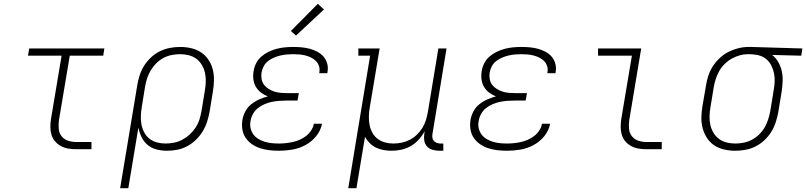

<svg xmlns="http://www.w3.org/2000/svg" viewBox="-20 -785 4241 1010"><path d="M380 0Q359 0 338.5 -3.5Q318 -7 300.5 -16.5Q283 -26 270 -41Q257 -56 251 -75.5Q245 -95 245 -116Q245 -137 248 -158L304 -492H127L134 -530H529L523 -492H347L290 -152Q287 -129 289 -107Q291 -85 304 -68.5Q317 -52 337.5 -45Q358 -38 380 -38H461V0Z M612 205 702 -336Q706 -362 714.5 -388.5Q723 -415 738 -439Q753 -463 774.5 -483Q796 -503 821.5 -515.5Q847 -528 874 -533Q901 -538 928 -538Q957 -538 985.5 -531.5Q1014 -525 1037 -510Q1060 -495 1076 -471.5Q1092 -448 1099 -420.5Q1106 -393 1105.5 -363.5Q1105 -334 1100 -304L1082 -194Q1077 -168 1068.5 -142Q1060 -116 1045 -92Q1030 -68 1009 -48Q988 -28 963 -15Q938 -2 911.5 3Q885 8 858 8Q830 8 803 1Q776 -6 756 -23Q736 -40 724.5 -64Q713 -88 708 -114L655 205ZM850 -30Q873 -30 895.5 -34.5Q918 -39 939 -50Q960 -61 978 -77.5Q996 -94 1009 -114Q1022 -134 1029 -156Q1036 -178 1040 -201L1058 -311Q1062 -334 1062.5 -357.5Q1063 -381 1058 -403Q1053 -425 1041.5 -444Q1030 -463 1012.5 -476Q995 -489 972.5 -494.5Q950 -500 927 -500Q905 -500 882.5 -495.5Q860 -491 839.5 -480Q819 -469 802 -452Q785 -435 773 -415Q761 -395 754 -373Q747 -351 743 -329L726 -223Q722 -200 721 -176.5Q720 -153 724 -131Q728 -109 738.5 -89Q749 -69 766 -55.5Q783 -42 805 -36Q827 -30 850 -30Z M1447 8Q1421 8 1396 5Q1371 2 1348 -5.5Q1325 -13 1305.5 -26.5Q1286 -40 1272.5 -59.5Q1259 -79 1255 -104Q1251 -129 1255 -154Q1259 -177 1270.5 -199Q1282 -221 1301.5 -236.5Q1321 -252 1343.5 -262Q1366 -272 1389 -278Q1370 -285 1353.5 -297.5Q1337 -310 1326.5 -327.5Q1316 -345 1313 -367Q1310 -389 1314 -410Q1317 -432 1327.5 -452.5Q1338 -473 1355.5 -488Q1373 -503 1394 -513Q1415 -523 1436.5 -528.5Q1458 -534 1479.5 -536Q1501 -538 1523 -538Q1545 -538 1567 -536Q1589 -534 1609.5 -528.5Q1630 -523 1649 -513Q1668 -503 1681.5 -487.5Q1695 -472 1701 -451Q1707 -430 1703 -408Q1703 -406 1702.5 -404Q1702 -402 1702 -400H1659Q1660 -402 1660 -403.5Q1660 -405 1660 -406Q1663 -422 1658 -437.5Q1653 -453 1642 -464Q1631 -475 1617 -482Q1603 -489 1587.5 -493Q1572 -497 1555.5 -498.5Q1539 -500 1523 -500Q1506 -500 1489 -498.5Q1472 -497 1455 -493Q1438 -489 1421.5 -482Q1405 -475 1390.5 -464Q1376 -453 1367.5 -437Q1359 -421 1356 -404Q1353 -387 1356 -369.5Q1359 -352 1369 -339Q1379 -326 1393.5 -317Q1408 -308 1424 -303Q1440 -298 1457.5 -296.5Q1475 -295 1493 -295H1552L1545 -256H1486Q1467 -256 1448 -254.5Q1429 -253 1409.5 -249Q1390 -245 1371.5 -237Q1353 -229 1337 -216.5Q1321 -204 1311 -186Q1301 -168 1298 -149Q1294 -130 1298 -111.5Q1302 -93 1312.5 -78.5Q1323 -64 1338.5 -54.5Q1354 -45 1372 -39.5Q1390 -34 1409 -32Q1428 -30 1447 -30Q1465 -30 1483.5 -32Q1502 -34 1520.5 -38Q1539 -42 1557 -50Q1575 -58 1590.5 -70Q1606 -82 1617 -99Q1628 -116 1631 -134H1674Q1667 -98 1643 -68.5Q1619 -39 1586 -21.5Q1553 -4 1517.5 2Q1482 8 1447 8ZM1537 -598 1510 -622 1652 -765 1684 -735Z M1812 205 1927 -492H1865V-530H1977L1925 -219Q1921 -196 1920.5 -173Q1920 -150 1924 -128.5Q1928 -107 1938.5 -87.5Q1949 -68 1966 -55Q1983 -42 2004.5 -36Q2026 -30 2049 -30Q2071 -30 2093 -34.5Q2115 -39 2135.5 -49.5Q2156 -60 2173 -76.5Q2190 -93 2202 -112.5Q2214 -132 2220.5 -153.5Q2227 -175 2231 -197L2286 -530H2329L2255 -81Q2253 -71 2254.5 -61Q2256 -51 2262 -44Q2268 -37 2277.5 -33.5Q2287 -30 2297 -30H2312V8H2291Q2273 8 2255.5 3Q2238 -2 2226.5 -14.5Q2215 -27 2212 -45Q2209 -63 2212 -81L2214 -95Q2201 -71 2182.5 -50.5Q2164 -30 2140.5 -16.5Q2117 -3 2091 2.5Q2065 8 2040 8Q2018 8 1996.5 4Q1975 0 1957 -9Q1939 -18 1924.5 -32.5Q1910 -47 1900 -65L1855 205Z M2647 8Q2621 8 2596 5Q2571 2 2548 -5.5Q2525 -13 2505.5 -26.5Q2486 -40 2472.5 -59.5Q2459 -79 2455 -104Q2451 -129 2455 -154Q2459 -177 2470.5 -199Q2482 -221 2501.5 -236.5Q2521 -252 2543.5 -262Q2566 -272 2589 -278Q2570 -285 2553.5 -297.5Q2537 -310 2526.5 -327.5Q2516 -345 2513 -367Q2510 -389 2514 -410Q2517 -432 2527.5 -452.5Q2538 -473 2555.5 -488Q2573 -503 2594 -513Q2615 -523 2636.5 -528.5Q2658 -534 2679.5 -536Q2701 -538 2723 -538Q2745 -538 2767 -536Q2789 -534 2809.5 -528.5Q2830 -523 2849 -513Q2868 -503 2881.5 -487.5Q2895 -472 2901 -451Q2907 -430 2903 -408Q2903 -406 2902.5 -404Q2902 -402 2902 -400H2859Q2860 -402 2860 -403.5Q2860 -405 2860 -406Q2863 -422 2858 -437.5Q2853 -453 2842 -464Q2831 -475 2817 -482Q2803 -489 2787.5 -493Q2772 -497 2755.5 -498.5Q2739 -500 2723 -500Q2706 -500 2689 -498.5Q2672 -497 2655 -493Q2638 -489 2621.5 -482Q2605 -475 2590.5 -464Q2576 -453 2567.5 -437Q2559 -421 2556 -404Q2553 -387 2556 -369.5Q2559 -352 2569 -339Q2579 -326 2593.5 -317Q2608 -308 2624 -303Q2640 -298 2657.5 -296.5Q2675 -295 2693 -295H2752L2745 -256H2686Q2667 -256 2648 -254.5Q2629 -253 2609.5 -249Q2590 -245 2571.5 -237Q2553 -229 2537 -216.5Q2521 -204 2511 -186Q2501 -168 2498 -149Q2494 -130 2498 -111.5Q2502 -93 2512.5 -78.5Q2523 -64 2538.5 -54.5Q2554 -45 2572 -39.5Q2590 -34 2609 -32Q2628 -30 2647 -30Q2665 -30 2683.5 -32Q2702 -34 2720.5 -38Q2739 -42 2757 -50Q2775 -58 2790.5 -70Q2806 -82 2817 -99Q2828 -116 2831 -134H2874Q2867 -98 2843 -68.5Q2819 -39 2786 -21.5Q2753 -4 2717.5 2Q2682 8 2647 8Z M3380 0Q3359 0 3338.5 -3.5Q3318 -7 3300.5 -16.5Q3283 -26 3270 -41Q3257 -56 3251 -75.5Q3245 -95 3245 -116Q3245 -137 3248 -158L3304 -492H3126V-530H3353L3290 -152Q3287 -129 3289 -107Q3291 -85 3304 -68.5Q3317 -52 3337.5 -45Q3358 -38 3380 -38H3461V0Z M3848 8Q3818 8 3789.5 1.5Q3761 -5 3738 -20Q3715 -35 3699.5 -58.5Q3684 -82 3676.5 -109.5Q3669 -137 3669.5 -166.5Q3670 -196 3675 -226L3694 -336Q3698 -362 3706.5 -388Q3715 -414 3730.5 -437.5Q3746 -461 3767 -480.5Q3788 -500 3813 -512.5Q3838 -525 3864.5 -531.5Q3891 -538 3918 -538Q3922 -538 3925.5 -538Q3929 -538 3933 -538L4201 -530L4195 -492L4042 -496Q4061 -481 4074 -458.5Q4087 -436 4092.5 -411Q4098 -386 4097 -358.5Q4096 -331 4092 -304L4074 -194Q4069 -168 4060.5 -141.5Q4052 -115 4037 -91Q4022 -67 4000.5 -47Q3979 -27 3954 -14.5Q3929 -2 3901.5 3Q3874 8 3848 8ZM3848 -30Q3870 -30 3892.5 -34.5Q3915 -39 3935.5 -50Q3956 -61 3973.5 -78Q3991 -95 4002.5 -115Q4014 -135 4021 -157Q4028 -179 4032 -201L4050 -311Q4054 -333 4055 -355Q4056 -377 4052 -397.5Q4048 -418 4039 -437Q4030 -456 4015.5 -470Q4001 -484 3981 -491Q3961 -498 3939 -499L3926 -500Q3924 -500 3921 -500Q3918 -500 3915 -500Q3893 -500 3871.5 -494Q3850 -488 3830 -477Q3810 -466 3793 -449.5Q3776 -433 3764.5 -413Q3753 -393 3746 -372Q3739 -351 3735 -329L3717 -219Q3713 -196 3712.5 -172.5Q3712 -149 3717 -127Q3722 -105 3733.5 -86Q3745 -67 3762.5 -54Q3780 -41 3802.5 -35.5Q3825 -30 3848 -30Z"/></svg>

Font: Iosevka Curly Slab XLtExObl
Style: Regular
Weight: 200
Width: 7
Italic angle: -9°
Monospace: yes
Designer: Belleve Invis
Foundry: Belleve Invis
Version: Version 11.0.0; ttfautohint (v1.8.3)